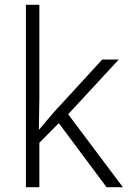

<svg xmlns="http://www.w3.org/2000/svg" viewBox="-20 -780 534 800"><path d="M144 -374Q144 -342 143 -307.5Q142 -273 142 -240H143Q156 -255 172.5 -275Q189 -295 204 -312L406 -532H475L264 -304L492 0H424L225 -267L144 -185V0H88V-760H144Z"/></svg>

Font: Noto Sans Canadian Aboriginal Light
Style: Regular
Weight: 300
Designer: Monotype Design Team, Typotheque's Kevin King
Foundry: Monotype Imaging Inc.
Version: Version 2.004; ttfautohint (v1.8.4.7-5d5b)